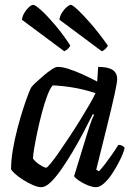

<svg xmlns="http://www.w3.org/2000/svg" viewBox="-20 -778 566 798"><path d="M152 0Q137 0 116.5 -9Q96 -18 75.5 -31Q55 -44 41.5 -56.5Q28 -69 26 -75Q26 -112 33.5 -156Q41 -200 52.5 -244Q64 -288 76 -325Q88 -362 97.5 -386.5Q107 -411 110 -415Q115 -422 129.5 -435.5Q144 -449 161.5 -464Q179 -479 195 -489.5Q211 -500 220 -500Q239 -500 265.5 -491.5Q292 -483 323 -469Q354 -455 384 -439L388 -500Q429 -500 448 -487.5Q467 -475 467 -449Q467 -435 456 -385Q445 -335 425.5 -256Q406 -177 380 -73L391 -66Q402 -77 416.5 -96Q431 -115 446 -136.5Q461 -158 472 -176Q481 -176 488.5 -172Q496 -168 498 -163Q493 -142 479.5 -114.5Q466 -87 449 -60.5Q432 -34 413.5 -17Q395 0 379 0Q364 0 343.5 -8.5Q323 -17 307 -28Q291 -39 288 -46L343 -225Q349 -244 354 -259Q359 -274 363.5 -284.5Q368 -295 371 -301L366 -304Q349 -270 327.5 -229Q306 -188 282 -147.5Q258 -107 234.5 -73.5Q211 -40 190 -20Q169 0 152 0ZM172 -81Q176 -81 190.5 -98.5Q205 -116 225 -145Q245 -174 268 -208.5Q291 -243 312.5 -278Q334 -313 351.5 -343Q369 -373 377 -391Q328 -407 281.5 -414.5Q235 -422 199 -423Q188 -411 176.5 -380.5Q165 -350 154.5 -310.5Q144 -271 135.5 -231Q127 -191 122 -160.5Q117 -130 117 -119Q127 -105 145.5 -93Q164 -81 172 -81ZM403 -565 227 -696Q229 -712 238 -726Q247 -740 258 -749Q269 -758 274 -758Q281 -758 303.5 -737Q326 -716 358.5 -678.5Q391 -641 428 -589Q427 -583 418.5 -575Q410 -567 403 -565ZM247 -565 71 -696Q73 -711 81.5 -725Q90 -739 100.5 -748.5Q111 -758 118 -758Q126 -758 150.5 -736Q175 -714 207.5 -676Q240 -638 272 -589Q271 -584 263 -576Q255 -568 247 -565Z"/></svg>

Font: Texturina 12pt Medium
Style: Italic
Weight: 500
Italic angle: -11°
Designer: Guillermo Torres Carreño
Foundry: Omnibus-Type
Version: Version 1.002